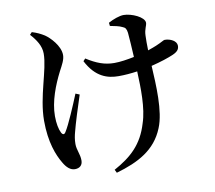

<svg xmlns="http://www.w3.org/2000/svg" viewBox="-89 -877 1178 1051"><g transform="rotate(-10 500.0 -351.0)"><path d="M140 -755C171 -721 196 -684 196 -641C196 -550 134 -412 134 -278C134 -158 165 -82 192 -37C209 -7 230 12 255 12C282 12 298 -3 298 -29C298 -65 281 -89 281 -123C281 -148 285 -168 291 -190C301 -230 329 -320 351 -386L329 -395C303 -331 261 -232 239 -198C231 -184 222 -184 214 -199C204 -219 197 -251 197 -293C197 -375 232 -462 266 -529C284 -563 299 -589 299 -615C299 -666 247 -719 220 -737C199 -750 181 -759 152 -768ZM579 -727C604 -722 629 -718 648 -708C661 -703 667 -695 670 -673C673 -644 676 -589 679 -537C640 -529 601 -523 568 -523C515 -523 470 -540 415 -575L403 -562C452 -467 518 -448 579 -448C613 -448 648 -451 683 -456C687 -363 690 -250 663 -171C630 -59 565 0 468 53L477 71C601 35 698 -15 744 -129C781 -217 772 -366 766 -472C819 -485 864 -500 891 -512C918 -524 927 -537 927 -556C927 -583 892 -600 861 -600C854 -600 844 -591 808 -576C795 -571 780 -565 762 -559C761 -591 761 -621 762 -642C763 -677 777 -694 777 -710C777 -742 707 -773 663 -773C640 -773 604 -760 577 -745Z"/></g></svg>

Font: Noto Serif HK SemiBold
Style: Regular
Weight: 600
Designer: Ryoko NISHIZUKA 西塚涼子 (kana & ideographs); Frank Grießhammer (Latin, Greek & Cyrillic); Wenlong ZHANG 张文龙 (bopomofo); San
Foundry: Adobe
Version: Version 2.001;hotconv 1.1.0;makeotfexe 2.6.0